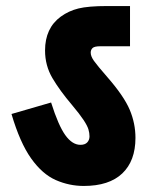

<svg xmlns="http://www.w3.org/2000/svg" viewBox="-20 -642 490 635"><path d="M428 -186Q428 -110 384.5 -68.5Q341 -27 257 -27Q209 -27 164.5 -46.5Q120 -66 83 -118Q46 -170 18 -265L149 -303Q173 -227 196 -195Q219 -163 246 -163Q261 -163 268.5 -171Q276 -179 276 -191Q276 -202 272.5 -214Q269 -226 256.5 -245Q244 -264 218 -295Q178 -342 153.5 -383.5Q129 -425 129 -475Q129 -549 181 -587Q207 -606 239.5 -614Q272 -622 334 -622H410V-489H312Q292 -489 286 -483Q280 -477 280 -468Q280 -456 290.5 -441Q301 -426 335 -387Q390 -324 409 -279Q428 -234 428 -186Z"/></svg>

Font: Noto Sans ExtraCondensed Black
Style: Regular
Weight: 900
Width: 2
Designer: Monotype Design Team
Foundry: Monotype Imaging Inc.
Version: Version 2.013; ttfautohint (v1.8.4.7-5d5b)